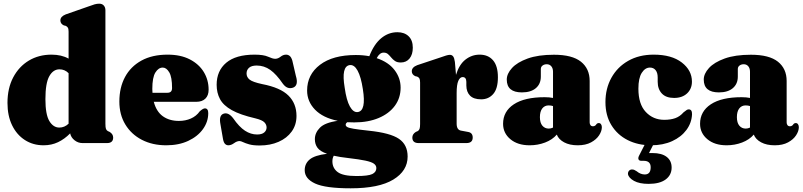

<svg xmlns="http://www.w3.org/2000/svg" viewBox="-20 -775 4347 1040"><path d="M20.5 -217.5Q20.5 -297 51.5 -355.8Q82.5 -414.5 136.2 -446.8Q190 -479 259 -479Q313 -479 351.5 -457.5V-603.5Q351.5 -619 347.5 -625.2Q343.5 -631.5 336 -635L325.5 -637.5Q307 -646.5 307 -664.5Q307 -685.5 336 -697L459 -740Q480 -748 492.5 -751.5Q505 -755 517.5 -755Q533.5 -755 542.2 -745Q551 -735 551 -719.5V-104.5Q551 -84.5 554 -76.8Q557 -69 564 -65L574 -60.5Q593 -48.5 593 -30Q593 0 559.5 0H427Q403 0 383.8 -15.2Q364.5 -30.5 360 -52.5Q329.5 -21.5 294.2 -4.8Q259 12 216 12Q159 12 114.8 -16.5Q70.5 -45 45.5 -96.5Q20.5 -148 20.5 -217.5ZM226 -238Q226 -155 247.2 -119.5Q268.5 -84 301.5 -84Q329.5 -84 351.5 -105V-378.5Q331 -399.5 302 -399.5Q268 -399.5 247 -362.2Q226 -325 226 -238Z M1110 -289Q1110 -258 1092.5 -240.8Q1075 -223.5 1043 -223.5H813Q827 -170.5 862.2 -145.2Q897.5 -120 949 -120Q984.5 -120 1014 -133Q1043.5 -146 1062 -172Q1080.5 -188.5 1090.5 -188Q1108 -187.5 1108 -162Q1108 -115.5 1079.5 -75.8Q1051 -36 999.8 -12Q948.5 12 880.5 12Q805.5 12 748.2 -17.8Q691 -47.5 658.8 -100.8Q626.5 -154 626.5 -225Q626.5 -300.5 657 -357.5Q687.5 -414.5 746 -446.8Q804.5 -479 888 -479Q958.5 -479 1008 -453.5Q1057.5 -428 1083.8 -385Q1110 -342 1110 -289ZM805 -293Q805 -282 806 -272.5H887Q912 -272.5 912 -298Q912 -357.5 896.8 -383.2Q881.5 -409 861.5 -409Q838.5 -409 821.8 -382.5Q805 -356 805 -293Z M1372.5 -46.5Q1398.5 -46.5 1411.2 -57.5Q1424 -68.5 1424 -84.5Q1424 -100 1412 -112.5Q1400 -125 1363 -134Q1281 -153 1235.5 -178.5Q1190 -204 1171.8 -238Q1153.5 -272 1153.5 -315.5Q1153.5 -391.5 1205.5 -435.2Q1257.5 -479 1359 -479Q1407.5 -479 1432.2 -467.8Q1457 -456.5 1470.5 -456.5Q1485.5 -456.5 1499.8 -467.8Q1514 -479 1529.5 -479Q1540.5 -479 1549.2 -472Q1558 -465 1563.5 -446.5L1582.5 -364.5Q1598.5 -312.5 1568 -300.5Q1536.5 -289 1512.5 -321Q1477 -373 1443.8 -396.5Q1410.5 -420 1370.5 -420Q1342.5 -420 1329 -408Q1315.5 -396 1315.5 -377Q1315.5 -357 1332 -343.8Q1348.5 -330.5 1400 -319.5Q1499 -300.5 1542.5 -257.2Q1586 -214 1586 -147Q1586 -98.5 1560 -62.5Q1534 -26.5 1489 -6.8Q1444 13 1386.5 13Q1351.5 13 1330.2 7Q1309 1 1296.8 -5Q1284.5 -11 1277.5 -11Q1263.5 -11 1247.8 0.5Q1232 12 1217 12Q1206.5 12 1199 4.5Q1191.5 -3 1188 -21.5L1174 -102.5Q1164.5 -151 1192 -159.5Q1217.5 -167.5 1243 -134.5Q1275.5 -87.5 1307 -67Q1338.5 -46.5 1372.5 -46.5Z M1978 -67Q2094 -55 2141 -23Q2188 9 2188 73Q2188 150.5 2110.2 197.8Q2032.5 245 1879.5 245Q1743 245 1686.8 219Q1630.5 193 1630.5 147Q1630.5 111 1657.8 88.5Q1685 66 1751.5 58Q1714 45 1699.8 25.5Q1685.5 6 1685.5 -21Q1685.5 -55.5 1712.8 -83.2Q1740 -111 1809.5 -120.5Q1729 -137 1686.2 -181.2Q1643.5 -225.5 1643.5 -284.5Q1643.5 -371 1713.2 -424Q1783 -477 1907 -477Q1946.5 -477 1980.5 -470.5Q2005.5 -535.5 2044.8 -568Q2084 -600.5 2132.5 -600.5Q2170.5 -600.5 2193.2 -578.8Q2216 -557 2216 -516.5Q2216 -480 2198.5 -458.2Q2181 -436.5 2150.5 -436.5Q2131 -436.5 2119.2 -444.8Q2107.5 -453 2099 -463.5Q2090.5 -474 2081.5 -482Q2072.5 -490 2058 -490Q2036 -490 2020.5 -460Q2084.5 -438.5 2117.2 -395.5Q2150 -352.5 2150 -300.5Q2150 -244.5 2118.8 -202Q2087.5 -159.5 2031 -135.8Q1974.5 -112 1899 -112Q1879.5 -112 1861.5 -113Q1852.5 -107.5 1852.5 -99Q1852.5 -92 1860.8 -87Q1869 -82 1895.8 -77.5Q1922.5 -73 1978 -67ZM1874.5 -422.5Q1827.5 -416 1847 -300.5Q1856.5 -231.5 1875.2 -198.2Q1894 -165 1917.5 -168Q1964.5 -174 1945.5 -292Q1935.5 -358.5 1917.2 -392Q1899 -425.5 1874.5 -422.5ZM1780.5 99Q1780.5 135.5 1809 157Q1837.5 178.5 1911 178.5Q1974.5 178.5 1996.5 167.8Q2018.5 157 2018.5 135.5Q2018.5 121 2005.2 111.5Q1992 102 1959 95Q1926 88 1866 81Q1820 76 1788 68.5Q1780.5 81 1780.5 99Z M2444 -439.5 2450 -369.5Q2467 -425.5 2501.2 -452.2Q2535.5 -479 2578 -479Q2624.5 -479 2650.8 -448.2Q2677 -417.5 2677 -356.5Q2677 -295 2651.8 -266Q2626.5 -237 2586.5 -237Q2546 -237 2526.2 -256.8Q2506.5 -276.5 2506 -311.5V-332Q2505.5 -357.5 2486 -357.5Q2471.5 -357.5 2462.5 -337Q2453.5 -316.5 2453.5 -271V-105.5Q2453.5 -71.5 2477 -67.5L2514.5 -60.5Q2540.5 -56.5 2540.5 -30Q2540.5 0 2506 0H2247.5Q2213.5 0 2213.5 -30Q2213.5 -48.5 2232.5 -60.5L2243 -65Q2249.5 -69 2252.5 -76.8Q2255.5 -84.5 2255.5 -103.5V-327.5Q2255.5 -343.5 2251.8 -350Q2248 -356.5 2240 -360L2229 -362.5Q2210.5 -371.5 2210.5 -389Q2210.5 -410.5 2240 -422L2363 -463Q2403 -478 2416.5 -478Q2428 -478 2434.5 -469.5Q2441 -461 2444 -439.5Z M2705 -104.5Q2705 -171.5 2763.2 -210Q2821.5 -248.5 2930 -248.5Q2956 -248.5 2975.5 -244.5V-386.5Q2975.5 -405 2966.2 -416Q2957 -427 2941.5 -427Q2928 -427 2918.8 -420Q2909.5 -413 2909.5 -401V-360Q2909.5 -320.5 2882.5 -297.5Q2855.5 -274.5 2807 -274.5Q2725 -274.5 2725 -344Q2725 -375.5 2753.2 -406.5Q2781.5 -437.5 2838.2 -458Q2895 -478.5 2980.5 -478.5Q3079.5 -478.5 3126.8 -440.8Q3174 -403 3174 -336.5V-112Q3174 -103 3178.5 -97Q3183 -91 3192 -91Q3204.5 -91 3211.5 -103.5Q3216.5 -108.5 3223 -108.5Q3231 -108.5 3235.5 -102Q3240 -95.5 3240 -86Q3240 -65 3225.2 -42.2Q3210.5 -19.5 3181.5 -3.8Q3152.5 12 3109.5 12Q3065.5 12 3035.8 -4Q3006 -20 2996 -46Q2972 -18 2932.5 -3Q2893 12 2849 12Q2784 12 2744.5 -21Q2705 -54 2705 -104.5ZM2904.5 -140.5Q2904.5 -110 2917.8 -94.2Q2931 -78.5 2952.5 -78.5Q2964.5 -78.5 2975.5 -84V-200.5Q2965 -204 2951.5 -204Q2930 -204 2917.2 -187.5Q2904.5 -171 2904.5 -140.5Z M3728 -333Q3728 -294 3701.8 -269.2Q3675.5 -244.5 3631.5 -244.5Q3587.5 -244.5 3565 -268.5Q3542.5 -292.5 3542.5 -332V-355.5Q3542.5 -381 3531.2 -395Q3520 -409 3500.5 -409Q3474.5 -409 3456.2 -380.5Q3438 -352 3438 -294.5Q3438 -211 3478 -168.5Q3518 -126 3578 -126Q3612.5 -126 3637.8 -135Q3663 -144 3682.5 -166.5Q3694 -176 3700 -179.5Q3706 -183 3711.5 -182.5Q3729 -182 3728.5 -156Q3726.5 -109.5 3698.2 -71.2Q3670 -33 3620.8 -10.5Q3571.5 12 3506.5 12Q3436 12 3380 -16.2Q3324 -44.5 3291.8 -97Q3259.5 -149.5 3259.5 -222Q3259.5 -295.5 3291.8 -353.8Q3324 -412 3382.8 -445.5Q3441.5 -479 3520.5 -479Q3618 -479 3673 -436.5Q3728 -394 3728 -333ZM3480 -7H3526.5L3495.5 54Q3504 54 3514 54Q3564.5 54 3591.2 74.8Q3618 95.5 3618 132.5Q3618 173 3585.8 197Q3553.5 221 3493.5 221Q3443.5 221 3414.2 204.8Q3385 188.5 3381.5 168Q3381 157 3387 150.2Q3393 143.5 3402 143Q3410 142.5 3416 145.5Q3422 148.5 3428.5 152.5Q3449.5 170 3472.5 170Q3504.5 170 3504.5 131Q3504.5 96 3466 96H3454Q3442 96 3438.8 88.5Q3435.5 81 3441 69.5Z M3772 -104.5Q3772 -171.5 3830.2 -210Q3888.5 -248.5 3997 -248.5Q4023 -248.5 4042.5 -244.5V-386.5Q4042.5 -405 4033.2 -416Q4024 -427 4008.5 -427Q3995 -427 3985.8 -420Q3976.5 -413 3976.5 -401V-360Q3976.5 -320.5 3949.5 -297.5Q3922.5 -274.5 3874 -274.5Q3792 -274.5 3792 -344Q3792 -375.5 3820.2 -406.5Q3848.5 -437.5 3905.2 -458Q3962 -478.5 4047.5 -478.5Q4146.5 -478.5 4193.8 -440.8Q4241 -403 4241 -336.5V-112Q4241 -103 4245.5 -97Q4250 -91 4259 -91Q4271.5 -91 4278.5 -103.5Q4283.5 -108.5 4290 -108.5Q4298 -108.5 4302.5 -102Q4307 -95.5 4307 -86Q4307 -65 4292.2 -42.2Q4277.5 -19.5 4248.5 -3.8Q4219.5 12 4176.5 12Q4132.5 12 4102.8 -4Q4073 -20 4063 -46Q4039 -18 3999.5 -3Q3960 12 3916 12Q3851 12 3811.5 -21Q3772 -54 3772 -104.5ZM3971.5 -140.5Q3971.5 -110 3984.8 -94.2Q3998 -78.5 4019.5 -78.5Q4031.5 -78.5 4042.5 -84V-200.5Q4032 -204 4018.5 -204Q3997 -204 3984.2 -187.5Q3971.5 -171 3971.5 -140.5Z"/></svg>

Font: Fraunces 72pt S050 Black
Style: Regular
Weight: 900
Version: Version 1.000; ttfautohint (v1.8.3)